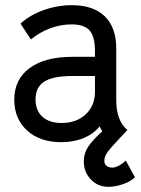

<svg xmlns="http://www.w3.org/2000/svg" viewBox="-20 -538 544 740"><path d="M500 145Q483 162 453.5 172Q424 182 398 182Q357 182 330 153.5Q303 125 303 84Q303 53 319.5 28Q336 3 374 -32Q369 -40 364 -51Q341 -22 302.5 -6Q264 10 216 10Q134 10 84.5 -35Q35 -80 35 -154Q35 -232 94 -275.5Q153 -319 259 -319H346V-340Q346 -397 325.5 -420.5Q305 -444 256 -444Q214 -444 173.5 -429Q133 -414 99 -386L59 -447Q95 -480 148 -499Q201 -518 257 -518Q340 -518 384 -475Q428 -432 428 -351V-152Q428 -73 471 -37Q414 23 398 43.5Q382 64 382 81Q382 95 391 101.5Q400 108 412 108Q435 108 465 81ZM346 -245H259Q184 -245 150.5 -223.5Q117 -202 117 -155Q117 -112 143.5 -88Q170 -64 217 -64Q275 -64 310.5 -97.5Q346 -131 346 -184Z"/></svg>

Font: Bellota Text
Style: Bold
Weight: 700
Designer: Kemie Guaida
Foundry: Kemie Guaida
Version: Version 4.001